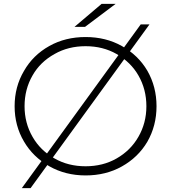

<svg xmlns="http://www.w3.org/2000/svg" viewBox="-20 -895 878 985"><path d="M419 5Q316 5 233 -42Q149 -90 103 -169Q55 -250 55 -350Q55 -450 103 -531Q149 -612 233 -659Q315 -705 419 -705Q523 -705 605 -659Q689 -612 736 -532Q783 -450 783 -350Q783 -250 736 -168Q689 -88 605 -41Q523 5 419 5ZM578 -82Q650 -123 690 -193Q731 -264 731 -350Q731 -437 690 -508Q651 -576 578 -618Q508 -658 419 -658Q330 -658 260 -618Q186 -577 147 -508Q106 -437 106 -350Q106 -264 147 -193Q187 -123 260 -82Q330 -42 419 -42Q508 -42 578 -82ZM92 70 702 -770H747L137 70ZM362 -757 501 -875H573L416 -757Z"/></svg>

Font: Montserrat Light Alt1
Style: Light
Weight: 500
Designer: Differentunic
Foundry: Julieta Ulanovsky
Version: 0.1